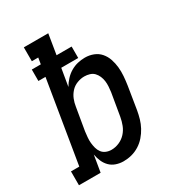

<svg xmlns="http://www.w3.org/2000/svg" viewBox="-202 -844 880 960"><g transform="rotate(-30 238.0 -363.5)"><path d="M230 8Q208 8 187.5 1Q167 -6 152.5 -20.5Q138 -35 129.5 -54.5Q121 -74 117 -96L101 0H-24V-80H24L102 -553H61V-619H113L119 -655H82V-735H223L204 -619H291V-553H193L176 -452Q187 -471 202.5 -488Q218 -505 237.5 -516.5Q257 -528 278 -533Q299 -538 320 -538Q346 -538 369 -529Q392 -520 407.5 -502Q423 -484 431 -460.5Q439 -437 441.5 -412Q444 -387 442 -361Q440 -335 436 -309L415 -179Q411 -156 404.5 -133.5Q398 -111 386.5 -89.5Q375 -68 358.5 -49Q342 -30 321 -17Q300 -4 277 2Q254 8 230 8ZM206 -72Q229 -72 251 -81.5Q273 -91 289 -108.5Q305 -126 313.5 -148Q322 -170 326 -193L348 -323Q350 -338 351 -354Q352 -370 350 -385Q348 -400 342 -414Q336 -428 326 -438.5Q316 -449 301 -453.5Q286 -458 271 -458Q271 -458 271 -458Q271 -458 270 -458Q250 -458 229 -450Q208 -442 193 -425.5Q178 -409 170 -389Q162 -369 159 -348L137 -218Q135 -202 133.5 -185.5Q132 -169 133.5 -153.5Q135 -138 139 -123Q143 -108 152 -96Q161 -84 175.5 -78Q190 -72 206 -72Z"/></g></svg>

Font: Iosevka Slab Medium Oblique
Style: Regular
Weight: 500
Italic angle: -9°
Monospace: yes
Designer: Belleve Invis
Foundry: Belleve Invis
Version: Version 11.1.1; ttfautohint (v1.8.3)